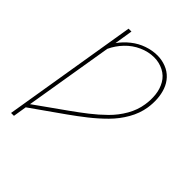

<svg xmlns="http://www.w3.org/2000/svg" viewBox="-207 -866 989 989"><g transform="rotate(45 288.0 -371.5)"><path d="M40 0H61L73 -74Q117 -105 161 -136Q205 -167 249.5 -198.5Q294 -230 336.5 -263.5Q379 -297 417.5 -335.5Q456 -374 483 -421Q510 -468 518 -518Q523 -551 521 -583.5Q519 -616 508.5 -645.5Q498 -675 477 -697.5Q456 -720 426 -731.5Q396 -743 364 -743Q327 -743 289.5 -730Q252 -717 220.5 -692Q189 -667 166 -635L182 -735H161ZM77 -101 157 -584Q175 -623 206 -655.5Q237 -688 277.5 -706Q318 -724 359 -724Q396 -724 428 -707.5Q460 -691 477.5 -660.5Q495 -630 499 -593.5Q503 -557 497 -520Q490 -473 464.5 -428.5Q439 -384 402.5 -348Q366 -312 325.5 -280.5Q285 -249 243.5 -219.5Q202 -190 160.5 -160.5Q119 -131 77 -101Z"/></g></svg>

Font: Iosevka Sparkle Thin
Style: Italic
Weight: 100
Italic angle: -9°
Designer: Belleve Invis
Foundry: Belleve Invis
Version: Version 4.5.0; ttfautohint (v1.8.3)